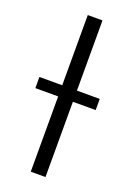

<svg xmlns="http://www.w3.org/2000/svg" viewBox="-141 -783 582 838"><g transform="rotate(20 150.0 -364.0)"><path d="M184.1 -727.5V0H115.7V-727.5ZM9.8 -349.6V-401.4H290V-349.6Z"/></g></svg>

Font: Inter 18pt Light
Style: Regular
Weight: 300
Designer: Rasmus Andersson
Foundry: rsms
Version: Version 4.001;git-66647c0bb